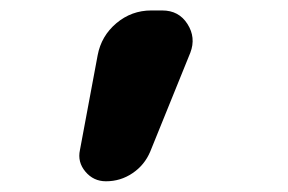

<svg xmlns="http://www.w3.org/2000/svg" viewBox="-20 -210 540 360"><path d="M284.2 -190.4Q315.4 -190.4 331.5 -165Q347.7 -139.6 336.9 -111.3L261.7 74.2Q251 99.6 228.5 114.7Q206.1 129.9 178.7 129.9Q155.3 129.9 140.1 111.8Q125 93.8 129.9 71.3L163.1 -106.4Q169.9 -142.6 198.2 -166.5Q226.6 -190.4 263.7 -190.4Z"/></svg>

Font: Rounded-X Mgen+ 2m bold
Style: Bold
Weight: 700
Designer: [Source Han Sans]
Ryoko NISHIZUKA  (kana & ideographs); Paul D. Hunt (Latin, Greek & Cyrillic); Wenlong ZHANG  (bopomofo
Version: Version 1.059.20150602